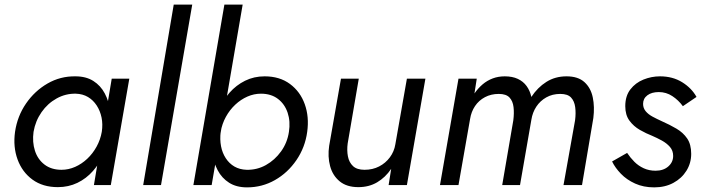

<svg xmlns="http://www.w3.org/2000/svg" viewBox="-20 -800 3031 830"><path d="M539 -460 459 0H386L463 -460ZM45 -230Q55 -298 92.5 -352.5Q130 -407 185.5 -439Q241 -471 306 -470Q352 -470 383.5 -450Q415 -430 433 -396Q451 -362 456.5 -319.5Q462 -277 456 -230Q449 -181 430 -137.5Q411 -94 382 -61Q353 -28 314.5 -9.5Q276 9 230 9Q165 9 120.5 -23.5Q76 -56 56 -110.5Q36 -165 45 -230ZM125 -230Q119 -186 131 -148.5Q143 -111 172.5 -88.5Q202 -66 246 -66Q276 -66 304.5 -78.5Q333 -91 357 -113.5Q381 -136 397.5 -166Q414 -196 420 -230Q425 -263 419 -292Q413 -321 398 -344Q383 -367 360.5 -380.5Q338 -394 308 -395Q264 -396 225 -374.5Q186 -353 159.5 -315Q133 -277 125 -230Z M811 -780 676 0H599L731 -780Z M895 0H816L950 -780H1029ZM1308 -230Q1299 -163 1261.5 -108Q1224 -53 1168.5 -21.5Q1113 10 1048 10Q1002 10 970.5 -10Q939 -30 921 -64Q903 -98 897.5 -141Q892 -184 898 -230Q905 -279 924 -322.5Q943 -366 972 -399Q1001 -432 1039.5 -451Q1078 -470 1124 -470Q1189 -470 1233.5 -437Q1278 -404 1297.5 -349.5Q1317 -295 1308 -230ZM1229 -230Q1236 -275 1223.5 -312.5Q1211 -350 1181.5 -372.5Q1152 -395 1108 -395Q1078 -395 1049.5 -382.5Q1021 -370 997 -347.5Q973 -325 956.5 -295Q940 -265 934 -230Q930 -197 935.5 -168Q941 -139 956 -116Q971 -93 993.5 -80Q1016 -67 1046 -66Q1091 -65 1129.5 -86.5Q1168 -108 1195 -145.5Q1222 -183 1229 -230Z M1483 -180Q1479 -150 1484 -124Q1489 -98 1506 -82Q1523 -66 1556 -66Q1591 -66 1619 -80.5Q1647 -95 1665.5 -120Q1684 -145 1689 -176L1739 -460H1819L1739 0H1660L1671 -70Q1646 -33 1610.5 -12Q1575 9 1529 9Q1479 9 1448.5 -16Q1418 -41 1407 -82Q1396 -123 1403 -170L1454 -460H1531Z M2496 0H2416L2466 -280Q2470 -311 2466.5 -337Q2463 -363 2448.5 -378.5Q2434 -394 2402 -394Q2368 -394 2341.5 -379Q2315 -364 2298.5 -339Q2282 -314 2277 -282L2228 0H2151L2199 -280Q2203 -311 2200 -337Q2197 -363 2182.5 -378.5Q2168 -394 2136 -394Q2103 -394 2076.5 -380Q2050 -366 2033.5 -341.5Q2017 -317 2012 -285L1962 0H1882L1962 -460H2041L2031 -396Q2047 -419 2066.5 -435.5Q2086 -452 2110 -461Q2134 -470 2162 -470Q2195 -470 2218.5 -459Q2242 -448 2256.5 -428Q2271 -408 2277 -381Q2304 -422 2342 -446Q2380 -470 2429 -470Q2479 -470 2506.5 -445Q2534 -420 2542.5 -379Q2551 -338 2545 -290Z M2691 -139Q2705 -118 2722.5 -100.5Q2740 -83 2763 -72.5Q2786 -62 2814 -62Q2848 -62 2869 -80.5Q2890 -99 2890 -126Q2890 -149 2876 -165Q2862 -181 2841 -192.5Q2820 -204 2799 -213Q2773 -223 2746 -238.5Q2719 -254 2701 -278.5Q2683 -303 2683 -341Q2683 -385 2705 -413.5Q2727 -442 2761.5 -456Q2796 -470 2833 -470Q2888 -470 2929 -444.5Q2970 -419 2991 -381L2932 -341Q2913 -367 2886.5 -384.5Q2860 -402 2828 -402Q2797 -402 2778.5 -388Q2760 -374 2760 -351Q2760 -333 2771 -319.5Q2782 -306 2800.5 -296Q2819 -286 2841 -276Q2875 -261 2904 -244Q2933 -227 2950.5 -201.5Q2968 -176 2968 -135Q2968 -95 2947.5 -62Q2927 -29 2891 -9.5Q2855 10 2808 10Q2762 10 2725.5 -6.5Q2689 -23 2664 -49Q2639 -75 2626 -102Z"/></svg>

Font: Jost
Style: Italic
Weight: 400
Italic angle: -5°
Version: Version 3.710